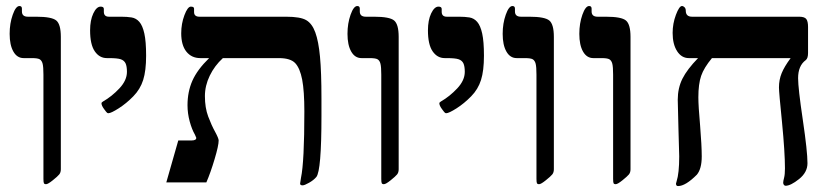

<svg xmlns="http://www.w3.org/2000/svg" viewBox="-20 -609 2790 641"><path d="M183.1 -43.9Q183.1 -33.2 177.7 -26.6Q172.4 -20 156.2 -7.1Q140.1 5.9 133.8 5.9Q127.9 5.9 126.5 2.4Q125 -1 125 -12.2V-359.9Q125 -385.7 122.3 -396.2Q119.6 -406.7 112.8 -410.9Q106 -415 86.9 -415H59.1Q37.1 -415 24.7 -436.8Q12.2 -458.5 12.2 -496.1Q12.2 -530.8 22.5 -559.8Q32.7 -588.9 44.9 -588.9Q53.2 -588.9 53.2 -580.1V-570.8Q53.2 -553.2 73.2 -553.2H101.1Q152.8 -553.2 168 -540.5Q183.1 -527.8 183.1 -485.8Z M467.8 -422.9Q467.8 -373 458 -342Q448.2 -311 425 -287.4Q401.9 -263.7 376.2 -247.3Q350.6 -231 341.8 -231Q339.8 -231 337.6 -232.4Q335.4 -233.9 327.1 -245.4Q318.8 -256.8 318.8 -264.2Q318.8 -267.1 323.7 -270Q353.5 -287.1 378.7 -314Q403.8 -340.8 403.8 -369.1Q403.8 -387.7 399.2 -397.5Q394.5 -407.2 383.3 -411.1Q372.1 -415 343.8 -415H336.9Q312 -415 296.4 -437.7Q280.8 -460.4 280.8 -507.8Q280.8 -541.5 291.5 -564.2Q302.2 -586.9 315.9 -586.9Q326.7 -586.9 326.7 -579.1V-569.8Q326.7 -553.2 343.8 -553.2H384.8Q403.8 -553.2 419.2 -550.8Q434.6 -548.3 445.3 -535.9Q456.1 -523.4 461.9 -497.1Q467.8 -470.7 467.8 -422.9Z M1053.2 -279.8V-221.7Q1053.2 -39.1 1036.1 -18.1Q1026.9 -7.3 1011.7 1.2Q996.6 9.8 990.2 9.8Q981.9 9.8 981.9 3.9L984.9 -15.6Q996.1 -68.8 996.1 -236.8Q996.1 -305.2 988.8 -343.3Q981.4 -381.3 965.6 -398.2Q949.7 -415 911.1 -415H724.1Q696.3 -389.6 680.2 -356.2Q664.1 -322.8 664.1 -288.1Q664.1 -249.5 675 -220.2Q686 -190.9 698.2 -168.9Q710 -147 710 -140.1Q710 -123 696.5 -77.9Q683.1 -32.7 668.9 0H535.2L575.2 -140.1H620.1Q635.3 -140.1 635.3 -148.9L630.9 -159.2Q620.6 -176.8 613.3 -203.6Q606 -230.5 606 -257.8Q606 -302.7 622.3 -339.6Q638.7 -376.5 678.2 -415H648.9Q619.6 -415 602.3 -436.5Q585 -458 585 -498Q585 -529.8 595.7 -558.3Q606.4 -586.9 617.2 -586.9Q627.9 -586.9 627.9 -580.1V-568.8Q627.9 -553.2 646 -553.2H935.1Q982.9 -553.2 1002.4 -541.7Q1022 -530.3 1032.7 -500.7Q1043.5 -471.2 1048.3 -419.9Q1053.2 -368.7 1053.2 -279.8Z M1311 -43.9Q1311 -33.2 1305.7 -26.6Q1300.3 -20 1284.2 -7.1Q1268.1 5.9 1261.7 5.9Q1255.9 5.9 1254.4 2.4Q1252.9 -1 1252.9 -12.2V-359.9Q1252.9 -385.7 1250.2 -396.2Q1247.6 -406.7 1240.7 -410.9Q1233.9 -415 1214.8 -415H1187Q1165 -415 1152.6 -436.8Q1140.1 -458.5 1140.1 -496.1Q1140.1 -530.8 1150.4 -559.8Q1160.6 -588.9 1172.9 -588.9Q1181.2 -588.9 1181.2 -580.1V-570.8Q1181.2 -553.2 1201.2 -553.2H1229Q1280.8 -553.2 1295.9 -540.5Q1311 -527.8 1311 -485.8Z M1595.7 -422.9Q1595.7 -373 1585.9 -342Q1576.2 -311 1553 -287.4Q1529.8 -263.7 1504.2 -247.3Q1478.5 -231 1469.7 -231Q1467.8 -231 1465.6 -232.4Q1463.4 -233.9 1455.1 -245.4Q1446.8 -256.8 1446.8 -264.2Q1446.8 -267.1 1451.7 -270Q1481.4 -287.1 1506.6 -314Q1531.7 -340.8 1531.7 -369.1Q1531.7 -387.7 1527.1 -397.5Q1522.5 -407.2 1511.2 -411.1Q1500 -415 1471.7 -415H1464.8Q1439.9 -415 1424.3 -437.7Q1408.7 -460.4 1408.7 -507.8Q1408.7 -541.5 1419.4 -564.2Q1430.2 -586.9 1443.8 -586.9Q1454.6 -586.9 1454.6 -579.1V-569.8Q1454.6 -553.2 1471.7 -553.2H1512.7Q1531.7 -553.2 1547.1 -550.8Q1562.5 -548.3 1573.2 -535.9Q1584 -523.4 1589.8 -497.1Q1595.7 -470.7 1595.7 -422.9Z M1829.1 -43.9Q1829.1 -33.2 1823.7 -26.6Q1818.4 -20 1802.2 -7.1Q1786.1 5.9 1779.8 5.9Q1773.9 5.9 1772.5 2.4Q1771 -1 1771 -12.2V-359.9Q1771 -385.7 1768.3 -396.2Q1765.6 -406.7 1758.8 -410.9Q1752 -415 1732.9 -415H1705.1Q1683.1 -415 1670.7 -436.8Q1658.2 -458.5 1658.2 -496.1Q1658.2 -530.8 1668.5 -559.8Q1678.7 -588.9 1690.9 -588.9Q1699.2 -588.9 1699.2 -580.1V-570.8Q1699.2 -553.2 1719.2 -553.2H1747.1Q1798.8 -553.2 1814 -540.5Q1829.1 -527.8 1829.1 -485.8Z M2085 -43.9Q2085 -33.2 2079.6 -26.6Q2074.2 -20 2058.1 -7.1Q2042 5.9 2035.6 5.9Q2029.8 5.9 2028.3 2.4Q2026.9 -1 2026.9 -12.2V-359.9Q2026.9 -385.7 2024.2 -396.2Q2021.5 -406.7 2014.6 -410.9Q2007.8 -415 1988.8 -415H1960.9Q1939 -415 1926.5 -436.8Q1914.1 -458.5 1914.1 -496.1Q1914.1 -530.8 1924.3 -559.8Q1934.6 -588.9 1946.8 -588.9Q1955.1 -588.9 1955.1 -580.1V-570.8Q1955.1 -553.2 1975.1 -553.2H2002.9Q2054.7 -553.2 2069.8 -540.5Q2085 -527.8 2085 -485.8Z M2356.9 -415Q2330.1 -382.8 2320.8 -355.7Q2311.5 -328.6 2311.5 -284.2Q2311.5 -255.4 2317.4 -189Q2322.8 -122.1 2322.8 -86.9Q2322.8 -45.4 2306.6 -25.9Q2268.6 12.2 2243.7 12.2Q2236.8 12.2 2236.8 3.9L2238.8 -3.4Q2247.6 -30.3 2247.6 -86.9L2245.1 -176.8L2242.7 -275.9Q2242.7 -314.9 2258.3 -346.2Q2273.9 -377.4 2310.5 -415H2279.8Q2255.4 -415 2240.5 -438.2Q2225.6 -461.4 2225.6 -499Q2225.6 -530.3 2236.6 -559.6Q2247.6 -588.9 2256.8 -588.9Q2261.2 -588.9 2265.4 -584.7Q2269.5 -580.6 2269.5 -573.2Q2269.5 -553.2 2290.5 -553.2H2647.9Q2666 -553.2 2671.9 -545.4Q2677.7 -537.6 2677.7 -519V-432.1Q2677.7 -414.1 2669.9 -408.2Q2644.5 -389.6 2644.5 -348.1Q2644.5 -314.5 2660.2 -209Q2675.8 -103.5 2675.8 -64Q2675.8 -33.7 2647.7 -11.2Q2619.6 11.2 2602.5 11.2Q2599.6 11.2 2597.2 8.3Q2594.7 5.4 2594.7 1Q2594.7 -4.4 2597.7 -15.4Q2600.6 -26.4 2600.6 -46.9Q2600.6 -99.6 2590.8 -200.7Q2580.6 -301.3 2580.6 -316.9Q2580.6 -342.8 2589.6 -364.7Q2598.6 -386.7 2619.6 -415Z"/></svg>

Font: Liberation Serif
Style: Bold
Weight: 700
Designer: Steve Matteson
Foundry: Ascender Corporation
Version: Version 2.1.5